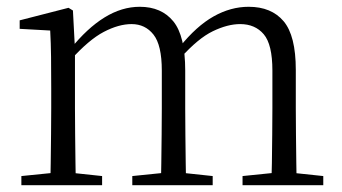

<svg xmlns="http://www.w3.org/2000/svg" viewBox="-20 -546 1007 566"><path d="M43 0V-27L152 -38H178L281 -27V0ZM128 0Q129 -24 129.5 -65Q130 -106 130.5 -150Q131 -194 131 -227V-286Q131 -337 130.5 -378Q130 -419 128 -456L38 -461V-486L182 -523L195 -515L201 -401V-398V-227Q201 -194 201.5 -150Q202 -106 202.5 -65Q203 -24 204 0ZM370 0V-27L478 -38H504L607 -27V0ZM454 0Q455 -24 455.5 -64.5Q456 -105 456.5 -149Q457 -193 457 -227V-338Q457 -413 432.5 -444Q408 -475 368 -475Q330 -475 286 -452Q242 -429 188 -369L178 -402H188Q237 -463 288 -494.5Q339 -526 392 -526Q456 -526 491 -483Q526 -440 526 -338V-227Q526 -193 526.5 -149Q527 -105 527.5 -64.5Q528 -24 529 0ZM695 0V-27L803 -38H829L933 -27V0ZM779 0Q781 -24 781.5 -64.5Q782 -105 782.5 -149Q783 -193 783 -227V-338Q783 -415 757.5 -445Q732 -475 688 -475Q651 -475 607.5 -454Q564 -433 512 -375L501 -408H510Q559 -469 609.5 -497.5Q660 -526 713 -526Q780 -526 816 -483.5Q852 -441 852 -340V-227Q852 -193 852.5 -149Q853 -105 853.5 -64.5Q854 -24 855 0Z"/></svg>

Font: Noto Serif SC ExtraLight Light
Style: Regular
Weight: 300
Version: Version 2.002-H1;hotconv 1.1.0;makeotfexe 2.6.0